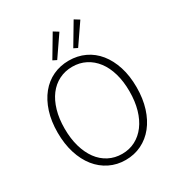

<svg xmlns="http://www.w3.org/2000/svg" viewBox="-204 -1000 1060 1144"><g transform="rotate(-30 326.0 -428.5)"><path d="M326 12Q267 12 217 -12.5Q167 -37 131 -82Q95 -127 75 -190.5Q55 -254 55 -332Q55 -410 75 -472.5Q95 -535 131 -579.5Q167 -624 217 -647.5Q267 -671 326 -671Q386 -671 436 -647.5Q486 -624 522 -579.5Q558 -535 578 -472.5Q598 -410 598 -332Q598 -254 578 -190.5Q558 -127 522 -82Q486 -37 436 -12.5Q386 12 326 12ZM326 -30Q376 -30 417 -51.5Q458 -73 487.5 -112.5Q517 -152 533 -207.5Q549 -263 549 -332Q549 -400 533 -455Q517 -510 487.5 -548.5Q458 -587 417 -608Q376 -629 326 -629Q276 -629 234.5 -608Q193 -587 164 -548.5Q135 -510 119 -455Q103 -400 103 -332Q103 -263 119 -207.5Q135 -152 164 -112.5Q193 -73 234.5 -51.5Q276 -30 326 -30ZM243 -721 331 -869 365 -848 269 -708ZM387 -721 475 -869 509 -848 413 -708Z"/></g></svg>

Font: hySource Sans Pro Light
Style: Regular
Weight: 300
Designer: Paul D. Hunt
Foundry: Adobe Systems Incorporated
Version: Version 2.021;PS 2.000;hotconv 1.0.86;makeotf.lib2.5.63406